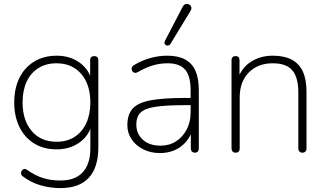

<svg xmlns="http://www.w3.org/2000/svg" viewBox="-20 -778 1677 986"><path d="M290 188Q237 188 186.5 173Q136 158 95 126Q90 122 88.5 116Q87 110 89 104.5Q91 99 95.5 94.5Q100 90 105.5 89.5Q111 89 117 93Q161 124 201.5 136.5Q242 149 291 149Q366 149 405 106.5Q444 64 444 -15V-148H454Q440 -84 390 -47.5Q340 -11 271 -11Q204 -11 155 -41.5Q106 -72 79.5 -126.5Q53 -181 53 -252Q53 -306 68 -350Q83 -394 111.5 -425.5Q140 -457 180 -474.5Q220 -492 271 -492Q340 -492 390 -455.5Q440 -419 454 -355H443V-468Q443 -479 448.5 -484.5Q454 -490 464 -490Q474 -490 479.5 -484.5Q485 -479 485 -468V-22Q485 82 436 135Q387 188 290 188ZM270 -50Q324 -50 363 -75Q402 -100 423 -145.5Q444 -191 444 -252Q444 -344 397 -398.5Q350 -453 270 -453Q217 -453 177.5 -428.5Q138 -404 117 -359Q96 -314 96 -252Q96 -160 143 -105Q190 -50 270 -50Z M801 8Q754 8 716 -11Q678 -30 656 -62.5Q634 -95 634 -135Q634 -189 660.5 -219.5Q687 -250 751.5 -262.5Q816 -275 929 -275H970V-238H931Q832 -238 777.5 -229.5Q723 -221 701.5 -199.5Q680 -178 680 -139Q680 -91 713.5 -60.5Q747 -30 804 -30Q850 -30 884.5 -52.5Q919 -75 939 -113.5Q959 -152 959 -201V-315Q959 -387 931 -420Q903 -453 841 -453Q801 -453 764.5 -442Q728 -431 688 -408Q679 -403 672.5 -404Q666 -405 662 -409.5Q658 -414 656.5 -420.5Q655 -427 657.5 -433Q660 -439 667 -443Q708 -468 752 -480Q796 -492 839 -492Q894 -492 930 -473Q966 -454 983.5 -415Q1001 -376 1001 -315V-16Q1001 -6 996 0Q991 6 981 6Q971 6 965.5 0Q960 -6 960 -16V-121H971Q961 -81 937 -52Q913 -23 878.5 -7.5Q844 8 801 8ZM855 -552Q851 -546 845 -544.5Q839 -543 833 -545.5Q827 -548 825 -554Q823 -560 827 -568L918 -743Q923 -753 930.5 -756Q938 -759 945 -757.5Q952 -756 957 -751Q962 -746 963 -738.5Q964 -731 959 -723Z M1190 6Q1180 6 1174.5 0Q1169 -6 1169 -16V-468Q1169 -479 1174.5 -484.5Q1180 -490 1190 -490Q1200 -490 1205 -484.5Q1210 -479 1210 -468V-366H1199Q1219 -429 1268 -460.5Q1317 -492 1381 -492Q1439 -492 1477.5 -472Q1516 -452 1535 -411Q1554 -370 1554 -308V-16Q1554 -6 1548.5 0Q1543 6 1533 6Q1523 6 1517.5 0Q1512 -6 1512 -16V-304Q1512 -381 1481 -417Q1450 -453 1381 -453Q1304 -453 1257.5 -405.5Q1211 -358 1211 -278V-16Q1211 6 1190 6Z"/></svg>

Font: Nunito ExtraLight
Style: Regular
Weight: 200
Designer: Vernon Adams
Foundry: Vernon Adams
Version: Version 3.602